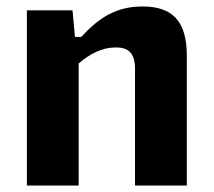

<svg xmlns="http://www.w3.org/2000/svg" viewBox="-20 -573 660 593"><path d="M557 0V-401C557 -508.5 512 -553 420 -553C340.5 -553 287 -520 231 -459H211.5L204 -541H63V0H223V-377C257.5 -406.5 295 -426.5 337.5 -426.5C374 -426.5 397 -412 397 -360V0Z"/></svg>

Font: Monaspace Neon ExtraBold
Style: Regular
Weight: 800
Designer: Riley Cran & the Lettermatic Team
Foundry: Lettermatic
Version: Version 1.200 (Monaspace Neon)